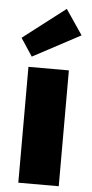

<svg xmlns="http://www.w3.org/2000/svg" viewBox="-57 -847 423 880"><g transform="rotate(5 155.0 -406.5)"><path d="M62 0V-533H248V0ZM73 -581 19 -663 214 -813 292 -698Z"/></g></svg>

Font: Lexend Deca ExtraBold
Style: Regular
Weight: 800
Designer: Bonnie Shaver-Troup, Thomas Jockin
Foundry: Lexend
Version: Version 1.008; ttfautohint (v1.8.4.7-5d5b)